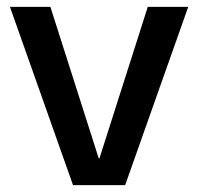

<svg xmlns="http://www.w3.org/2000/svg" viewBox="-20 -540 578 560"><path d="M193 0 9 -520H127L268 -78H270L411 -520H529L345 0Z"/></svg>

Font: M PLUS 1 Medium
Style: Regular
Weight: 500
Designer: Coji Morishita
Foundry: UNDERFOREST DESIGN
Version: Version 1.001